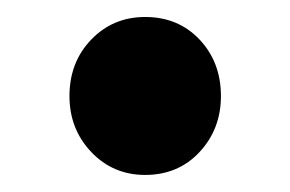

<svg xmlns="http://www.w3.org/2000/svg" viewBox="-20 -433 340 225"><path d="M150.1 -228Q112.4 -228 86.9 -254.9Q61.4 -281.8 61.4 -320.4Q61.4 -360.1 86.9 -386.6Q112.4 -413.1 150.1 -413.1Q188.9 -413.1 213.9 -386.6Q238.9 -360.1 238.9 -320.4Q238.9 -281.8 213.9 -254.9Q188.9 -228 150.1 -228Z"/></svg>

Font: Source Sans 3 Variable
Style: Regular
Weight: 200
Designer: Paul D. Hunt
Foundry: Adobe Systems Incorporated
Version: Version 3.026